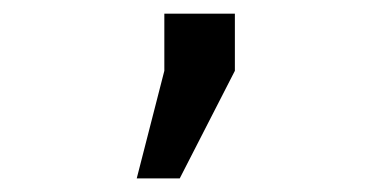

<svg xmlns="http://www.w3.org/2000/svg" viewBox="-20 -142 540 279"><path d="M218.8 -122.1H321.3V-39.1L241.2 117.2H178.7L218.8 -39.1Z"/></svg>

Font: BabelStone Shapes
Style: Regular
Weight: 400
Designer: Andrew West
Foundry: BabelStone
Version: Version 15.0.0 September 13, 2022